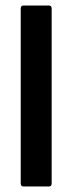

<svg xmlns="http://www.w3.org/2000/svg" viewBox="-20 -675 262 695"><path d="M65 0Q55 0 55 -11V-644Q55 -655 65 -655H157Q167 -655 167 -644V-11Q167 0 157 0Z"/></svg>

Font: Sofia Sans Condensed
Style: Bold
Weight: 700
Designer: Botio Nikoltchev, Ani Petrova
Foundry: lettersoup
Version: Version 4.101; ttfautohint (v1.8.4.7-5d5b)